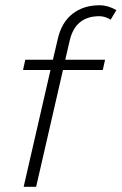

<svg xmlns="http://www.w3.org/2000/svg" viewBox="-20 -717 467 737"><path d="M70.8 0 173.8 -448.2H68.4L77.1 -487.8H183.1L202.1 -568.8Q216.8 -631.8 258.8 -664.3Q300.8 -696.8 361.8 -696.8Q394.5 -696.8 426.8 -678.2L404.8 -641.6Q383.3 -654.8 361.3 -654.8Q269.5 -654.8 247.6 -561.5L230.5 -487.8H383.3L374.5 -448.2H221.7L118.7 0Z"/></svg>

Font: HK Grotesk Light Legacy Italic
Style: Regular
Weight: 300
Italic angle: -13°
Designer: Alfredo Marco Pradil
Foundry: Hanken Design Co.
Version: Version 2.022;PS 002.022;hotconv 1.0.88;makeotf.lib2.5.64775